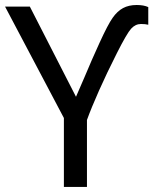

<svg xmlns="http://www.w3.org/2000/svg" viewBox="-20 -740 612 760"><path d="M280.8 -356.9 314.5 -434.6Q342.3 -501.5 374.8 -572.3Q407.2 -643.1 425.8 -669.4Q444.3 -695.8 467 -708Q489.7 -720.2 521 -720.2Q549.3 -720.2 566.9 -711.9V-642.1Q555.2 -645 538.1 -645Q516.1 -645 499.3 -626.7Q482.4 -608.4 442.4 -529.1Q402.3 -449.7 371.8 -381.1Q341.3 -312.5 324.2 -265.1V0H232.9V-272.9L0 -713.9H98.1Z"/></svg>

Font: NotoSans
Style: Regular
Weight: 400
Designer: Monotype Design team
Foundry: Monotype Imaging Inc.
Version: Version 1.04; ttfautohint (v1.4.1)